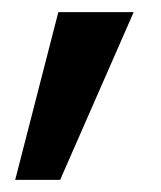

<svg xmlns="http://www.w3.org/2000/svg" viewBox="-20 -157 265 316"><path d="M76 -137 5 139H79L200 -137Z"/></svg>

Font: Poppins Medium
Style: Regular
Weight: 500
Designer: Ninad Kale (Devanagari), Jonny Pinhorn (Latin)
Foundry: Indian Type Foundry
Version: 4.004